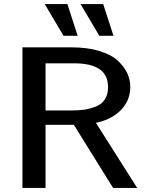

<svg xmlns="http://www.w3.org/2000/svg" viewBox="-20 -929 727 949"><path d="M201 -909H313L364 -752H294ZM378 -909H490L541 -752H471ZM91 0V-695H333Q413 -695 472.5 -676.5Q532 -658 563.5 -628Q595 -598 609.5 -566Q624 -534 624 -500Q624 -432 577 -384.5Q530 -337 454 -322Q478 -284 549.5 -171.5Q621 -59 658 0H539L345 -312H205V0ZM205 -383H331Q366 -383 393 -386.5Q420 -390 450.5 -401Q481 -412 497.5 -436.5Q514 -461 514 -499Q514 -616 347 -616H205Z"/></svg>

Font: Coval
Style: Medium
Weight: 500
Foundry: Context Ltd
Version: Version 001.000